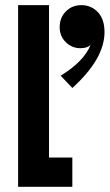

<svg xmlns="http://www.w3.org/2000/svg" viewBox="-20 -720 423 740"><path d="M49.8 0V-700.2H168.9V-112.8H258.8V0ZM210 -615.2Q210 -651.9 233.9 -676Q257.8 -700.2 293.9 -700.2Q331.5 -700.2 357.2 -673.1Q382.8 -646 382.8 -596.2Q382.8 -493.2 258.8 -380.9L213.9 -428.2Q303.7 -483.4 329.1 -546.9Q316.4 -534.2 290 -534.2Q257.3 -534.2 233.6 -557.4Q210 -580.6 210 -615.2Z"/></svg>

Font: Cakra Normal
Style: Regular
Weight: 400
Designer: Lucia Kollert, Vojtech Kollert
Foundry: OoM Type
Version: Version 1.000;Glyphs 3.1.1 (3148)